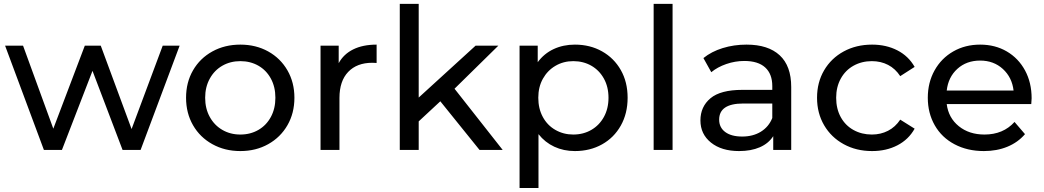

<svg xmlns="http://www.w3.org/2000/svg" viewBox="-20 -762 5306 976"><path d="M5.9 -529.8H97.2L251 -107.9L411.1 -529.8H492.2L648.9 -106L807.1 -529.8H893.1L694.8 0H603L450.2 -401.9L294.9 0H203.1Z M925.8 -265.1Q925.8 -343.3 961.2 -404.5Q996.6 -465.8 1059.6 -500.5Q1122.6 -535.2 1201.7 -535.2Q1280.8 -535.2 1343.3 -500.5Q1405.8 -465.8 1441.2 -404.3Q1476.6 -342.8 1476.6 -265.1Q1476.6 -187 1441.2 -125.5Q1405.8 -64 1343.3 -29.1Q1280.8 5.9 1201.7 5.9Q1122.6 5.9 1059.6 -29.1Q996.6 -64 961.2 -125.5Q925.8 -187 925.8 -265.1ZM1022.9 -265.1Q1022.9 -210 1046.4 -167.5Q1069.8 -125 1110.4 -101.6Q1150.9 -78.1 1201.7 -78.1Q1252.9 -78.1 1293.5 -101.6Q1334 -125 1356.9 -167.5Q1379.9 -210 1379.9 -265.1Q1379.9 -320.3 1356.9 -362.5Q1334 -404.8 1293.5 -428Q1252.9 -451.2 1201.7 -451.2Q1150.9 -451.2 1110.4 -428Q1069.8 -404.8 1046.4 -362.3Q1022.9 -319.8 1022.9 -265.1Z M1609.4 0V-529.8H1701.7V-440.9Q1726.6 -486.8 1775.6 -511Q1824.7 -535.2 1894.5 -535.2V-441.9Q1886.7 -442.9 1872.6 -442.9Q1794.4 -442.9 1750 -396.5Q1705.6 -350.1 1705.6 -264.2V0Z M2012.2 0V-742.2H2108.4V-266.1L2397.5 -529.8H2513.2L2290.5 -311L2535.2 0H2417.5L2218.3 -247.1L2108.4 -145V0Z M2621.1 193.8V-529.8H2713.4V-445.8Q2745.6 -489.7 2794.4 -512.5Q2843.3 -535.2 2902.3 -535.2Q2979.5 -535.2 3040.3 -501Q3101.1 -466.8 3135.7 -406Q3170.4 -345.2 3170.4 -265.1Q3170.4 -185.1 3135.7 -123.5Q3101.1 -62 3040.3 -28.1Q2979.5 5.9 2902.3 5.9Q2845.2 5.9 2797.9 -16.1Q2750.5 -38.1 2717.3 -80.1V193.8ZM2716.3 -265.1Q2716.3 -210 2739.3 -167.5Q2762.2 -125 2803.2 -101.6Q2844.2 -78.1 2894 -78.1Q2945.3 -78.1 2985.8 -101.6Q3026.4 -125 3049.8 -167.5Q3073.2 -210 3073.2 -265.1Q3073.2 -320.3 3049.8 -362.5Q3026.4 -404.8 2985.8 -428Q2945.3 -451.2 2894 -451.2Q2844.2 -451.2 2803.7 -427.5Q2763.2 -403.8 2739.7 -361.8Q2716.3 -319.8 2716.3 -265.1Z M3302.7 0V-742.2H3398.9V0Z M3540.5 -149.9Q3540.5 -219.7 3591.6 -262.5Q3642.6 -305.2 3753.9 -305.2H3905.8V-324.2Q3905.8 -386.2 3869.6 -419.2Q3833.5 -452.1 3763.7 -452.1Q3716.8 -452.1 3671.9 -436.5Q3627 -420.9 3595.7 -395L3555.7 -466.8Q3596.7 -500 3653.8 -517.6Q3710.9 -535.2 3774.9 -535.2Q3884.8 -535.2 3943.4 -481Q4002 -426.8 4002 -319.8V0H3910.6V-69.8Q3886.7 -32.7 3842.3 -13.4Q3797.9 5.9 3736.8 5.9Q3647.9 5.9 3594.2 -37.1Q3540.5 -80.1 3540.5 -149.9ZM3635.7 -153.8Q3635.7 -113.8 3666.7 -90.8Q3697.8 -67.9 3752.9 -67.9Q3807.6 -67.9 3847.7 -92.5Q3887.7 -117.2 3905.8 -162.1V-235.8H3757.8Q3635.7 -235.8 3635.7 -153.8Z M4133.3 -265.1Q4133.3 -343.3 4169.2 -404.5Q4205.1 -465.8 4268.8 -500.5Q4332.5 -535.2 4413.1 -535.2Q4484.9 -535.2 4541.5 -506.1Q4598.1 -477.1 4629.4 -421.9L4556.2 -375Q4531.2 -413.1 4494.4 -432.1Q4457.5 -451.2 4412.1 -451.2Q4360.4 -451.2 4318.8 -428Q4277.3 -404.8 4253.9 -362.3Q4230.5 -319.8 4230.5 -265.1Q4230.5 -209 4253.9 -166.5Q4277.3 -124 4318.8 -101.1Q4360.4 -78.1 4412.1 -78.1Q4457 -78.1 4494.1 -97.2Q4531.2 -116.2 4556.2 -153.8L4629.4 -107.9Q4598.6 -52.7 4542 -23.4Q4485.4 5.9 4413.1 5.9Q4332.5 5.9 4268.8 -29.1Q4205.1 -64 4169.2 -125.5Q4133.3 -187 4133.3 -265.1Z M4696.3 -265.1Q4696.3 -342.3 4730.7 -404.1Q4765.1 -465.8 4825.7 -500.5Q4886.2 -535.2 4962.4 -535.2Q5038.6 -535.2 5097.9 -500.5Q5157.2 -465.8 5190.7 -403.8Q5224.1 -341.8 5224.1 -262.2Q5224.1 -251 5222.2 -232.9H4792.5Q4801.3 -163.1 4853.8 -120.6Q4906.2 -78.1 4984.4 -78.1Q5079.6 -78.1 5137.2 -142.1L5190.4 -80.1Q5154.3 -38.1 5100.8 -16.1Q5047.4 5.9 4981.4 5.9Q4897.5 5.9 4832.3 -28.6Q4767.1 -63 4731.7 -125Q4696.3 -187 4696.3 -265.1ZM4792.5 -301.8H5132.3Q5124.5 -368.7 5077.9 -411.4Q5031.2 -454.1 4962.4 -454.1Q4893.1 -454.1 4846.7 -412.1Q4800.3 -370.1 4792.5 -301.8Z"/></svg>

Font: Montserrat Medium
Style: Regular
Weight: 500
Designer: Julieta Ulanovsky
Foundry: Julieta Ulanovsky
Version: Version 7.200